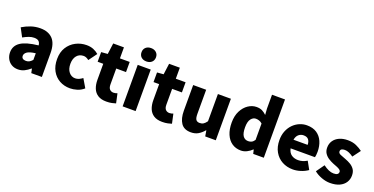

<svg xmlns="http://www.w3.org/2000/svg" viewBox="-27 -1645 4813 2473"><g transform="rotate(20 2380.0 -408.5)"><path d="M216 14Q164 14 126 -9.5Q88 -33 67.5 -72.5Q47 -112 47 -159Q47 -249 122 -299.5Q197 -350 363 -368Q360 -403 340.5 -422Q321 -441 277 -441Q243 -441 207 -428Q171 -415 128 -391L66 -508Q122 -542 183 -562.5Q244 -583 311 -583Q421 -583 481 -520Q541 -457 541 -323V0H396L384 -57H379Q344 -26 303.5 -6Q263 14 216 14ZM277 -124Q304 -124 324 -136Q344 -148 363 -169V-260Q280 -250 248 -226.5Q216 -203 216 -173Q216 -148 232.5 -136Q249 -124 277 -124Z M929 14Q849 14 785 -21.5Q721 -57 683.5 -124Q646 -191 646 -285Q646 -379 687.5 -445.5Q729 -512 797.5 -547.5Q866 -583 945 -583Q997 -583 1038 -566.5Q1079 -550 1111 -522L1028 -409Q991 -439 956 -439Q897 -439 862.5 -397.5Q828 -356 828 -285Q828 -214 862.5 -172Q897 -130 949 -130Q976 -130 1001 -141.5Q1026 -153 1048 -170L1117 -53Q1075 -16 1024.5 -1Q974 14 929 14Z M1427 14Q1356 14 1311.5 -14.5Q1267 -43 1246.5 -93.5Q1226 -144 1226 -211V-430H1149V-562L1237 -569L1257 -720H1404V-569H1538V-430H1404V-213Q1404 -166 1424.5 -145.5Q1445 -125 1476 -125Q1490 -125 1504 -128.5Q1518 -132 1528 -136L1556 -7Q1534 0 1502.5 7Q1471 14 1427 14Z M1648 0V-569H1826V0ZM1737 -648Q1692 -648 1665 -673Q1638 -698 1638 -740Q1638 -781 1665 -806Q1692 -831 1737 -831Q1781 -831 1808.5 -806Q1836 -781 1836 -740Q1836 -698 1808.5 -673Q1781 -648 1737 -648Z M2193 14Q2122 14 2077.5 -14.5Q2033 -43 2012.5 -93.5Q1992 -144 1992 -211V-430H1915V-562L2003 -569L2023 -720H2170V-569H2304V-430H2170V-213Q2170 -166 2190.5 -145.5Q2211 -125 2242 -125Q2256 -125 2270 -128.5Q2284 -132 2294 -136L2322 -7Q2300 0 2268.5 7Q2237 14 2193 14Z M2586 14Q2492 14 2450 -48.5Q2408 -111 2408 -217V-569H2586V-239Q2586 -181 2602 -159.5Q2618 -138 2652 -138Q2682 -138 2703.5 -151.5Q2725 -165 2747 -196V-569H2925V0H2780L2767 -78H2763Q2728 -36 2686 -11Q2644 14 2586 14Z M3272 14Q3201 14 3148.5 -22Q3096 -58 3067.5 -125Q3039 -192 3039 -285Q3039 -378 3073 -444.5Q3107 -511 3161 -547Q3215 -583 3274 -583Q3321 -583 3352 -567Q3383 -551 3411 -524L3405 -609V-799H3583V0H3438L3425 -55H3421Q3391 -25 3352 -5.5Q3313 14 3272 14ZM3319 -132Q3345 -132 3365.5 -142Q3386 -152 3405 -180V-404Q3385 -423 3362 -430.5Q3339 -438 3316 -438Q3279 -438 3250.5 -402Q3222 -366 3222 -287Q3222 -205 3247.5 -168.5Q3273 -132 3319 -132Z M3984 14Q3902 14 3836.5 -21.5Q3771 -57 3732.5 -124Q3694 -191 3694 -285Q3694 -354 3716.5 -409Q3739 -464 3777.5 -503Q3816 -542 3864.5 -562.5Q3913 -583 3964 -583Q4046 -583 4100 -547Q4154 -511 4181 -449Q4208 -387 4208 -309Q4208 -285 4205.5 -264Q4203 -243 4200 -232H3866Q3878 -174 3916 -148Q3954 -122 4008 -122Q4067 -122 4128 -158L4187 -51Q4143 -20 4088.5 -3Q4034 14 3984 14ZM3863 -349H4057Q4057 -391 4036.5 -419Q4016 -447 3967 -447Q3930 -447 3901 -423Q3872 -399 3863 -349Z M4492 14Q4437 14 4377 -8Q4317 -30 4273 -66L4352 -177Q4391 -148 4426.5 -132.5Q4462 -117 4496 -117Q4531 -117 4547 -129Q4563 -141 4563 -162Q4563 -179 4547 -191Q4531 -203 4505 -213.5Q4479 -224 4450 -235Q4416 -249 4382.5 -270Q4349 -291 4327 -323.5Q4305 -356 4305 -403Q4305 -457 4332.5 -497.5Q4360 -538 4409.5 -560.5Q4459 -583 4525 -583Q4592 -583 4642 -560.5Q4692 -538 4728 -510L4649 -404Q4618 -426 4588.5 -439Q4559 -452 4531 -452Q4471 -452 4471 -411Q4471 -386 4503 -372.5Q4535 -359 4579 -343Q4615 -330 4649.5 -309.5Q4684 -289 4706.5 -256.5Q4729 -224 4729 -172Q4729 -120 4702 -77.5Q4675 -35 4622.5 -10.5Q4570 14 4492 14Z"/></g></svg>

Font: Source Han Sans TC Heavy
Style: Regular
Weight: 900
Designer: Ryoko NISHIZUKA Ë•øÂ°öÊ∂ºÂ≠ê (kana, bopomofo & ideographs); Paul D. Hunt (Latin, Greek & Cyrillic); Sandoll Communicatio
Foundry: Adobe
Version: Version 2.004;hotconv 1.0.118;makeotfexe 2.5.65603